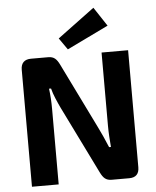

<svg xmlns="http://www.w3.org/2000/svg" viewBox="-61 -986 844 1038"><g transform="rotate(-5 361.0 -467.5)"><path d="M553 -832 485 -935 284 -786 328 -723ZM652 -690H508V-293C508 -254 511 -216 514 -177H504C488 -216 469 -258 454 -288L279 -645C264 -675 250 -690 218 -690H125C89 -690 70 -671 70 -635V0H215V-410C215 -446 213 -484 208 -520H219C227 -486 247 -443 261 -413L442 -45C457 -15 471 0 503 0H598C634 0 652 -19 652 -55Z"/></g></svg>

Font: SnT
Style: Bold
Weight: 700
Designer: Natanael Gama
Version: Version 1.001;PS 001.001;hotconv 1.0.70;makeotf.lib2.5.58329